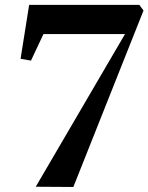

<svg xmlns="http://www.w3.org/2000/svg" viewBox="-20 -763 606 784"><path d="M490.5 -624H157.5L106.5 -515.5L64 -523L99 -743H549L566 -720L279.5 0.5L126 -0.5Z"/></svg>

Font: Merriweather 120pt
Style: Bold Italic
Weight: 700
Italic angle: -7.8°
Version: Version 2.101